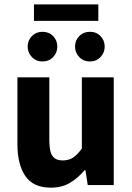

<svg xmlns="http://www.w3.org/2000/svg" viewBox="-20 -852 608 884"><path d="M214 12Q133.3 12 96.7 -41.5Q60.2 -95 60.2 -188V-496H207.1V-207Q207.1 -153.2 222 -133.3Q236.9 -113.3 268.5 -113.3Q296 -113.3 315.8 -126Q335.5 -138.6 356.8 -167.9V-496H503.7V0H384L373.3 -68.6H369.7Q338.8 -31.8 301.7 -9.9Q264.5 12 214 12ZM175.6 -569Q146.2 -569 126.8 -589.3Q107.4 -609.6 107.4 -637.3Q107.4 -666.1 126.8 -685.8Q146.2 -705.6 175.6 -705.6Q205.5 -705.6 224.7 -685.8Q243.9 -666.1 243.9 -637.3Q243.9 -609.6 224.7 -589.3Q205.5 -569 175.6 -569ZM393.8 -569Q364.3 -569 344.9 -589.3Q325.5 -609.6 325.5 -637.3Q325.5 -666.1 344.9 -685.8Q364.3 -705.6 393.8 -705.6Q423.7 -705.6 442.8 -685.8Q462 -666.1 462 -637.3Q462 -609.6 442.8 -589.3Q423.7 -569 393.8 -569ZM136.4 -755.9V-831.7H432.7V-755.9Z"/></svg>

Font: Source Sans 3 VF
Style: Regular
Weight: 200
Designer: Paul D. Hunt
Foundry: Adobe
Version: Version 3.046;hotconv 1.0.118;makeotfexe 2.5.65603